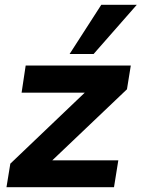

<svg xmlns="http://www.w3.org/2000/svg" viewBox="-20 -780 590 800"><path d="M7 0 23 -98 371 -430 365 -394H70L87 -507H525L509 -408L157 -73L163 -112H473L455 0ZM270 -555 402 -760H550L370 -555Z"/></svg>

Font: Mulish ExtraLight ExtraBold
Style: Italic
Weight: 800
Italic angle: -9°
Version: Version 3.603